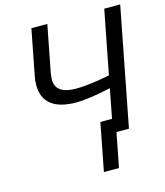

<svg xmlns="http://www.w3.org/2000/svg" viewBox="-128 -785 930 1080"><g transform="rotate(-15 337.0 -244.5)"><path d="M395.5 -78.1H463.4L496.1 -248Q433.1 -233.9 382.6 -226.6Q332 -219.2 293.9 -219.2Q197.8 -219.2 149.2 -257.8Q100.6 -296.4 100.6 -370.6Q100.6 -399.4 105.5 -420.9L157.2 -688H250L198.2 -420.9Q197.3 -416 195.3 -401.1Q193.4 -386.2 193.4 -377.9Q193.4 -336.4 223.4 -315.4Q253.4 -294.4 313.5 -294.4Q341.8 -294.4 377 -298.1Q412.1 -301.8 447.3 -307.4Q482.4 -313 509.8 -318.8L581.5 -688H674.3L541 0H468.3L429.7 199.2H341.8Z"/></g></svg>

Font: Arimo
Style: Italic
Weight: 400
Italic angle: -12°
Designer: Steve Matteson
Foundry: Monotype Imaging Inc.
Version: Version 1.33